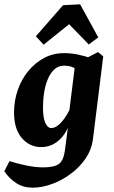

<svg xmlns="http://www.w3.org/2000/svg" viewBox="-37 -676 529 889"><path d="M114 193Q71 193 38.5 172Q6 151 -17 117L7 70Q44 82 86 90.5Q128 99 162 99Q215 99 236.5 82.5Q258 66 264 17L280 -106L281 -139L311 -380L417 -435L441 -415L393 -29Q387 17 359.5 57.5Q332 98 291 128.5Q250 159 203.5 176Q157 193 114 193ZM154 5Q100 5 64 -37Q28 -79 28 -155Q28 -209 45 -258.5Q62 -308 93.5 -346.5Q125 -385 167 -407.5Q209 -430 260 -430Q292 -430 323 -423.5Q354 -417 377 -409L341 -340Q322 -354 303.5 -363Q285 -372 259 -372Q234 -372 215.5 -355.5Q197 -339 185 -311Q173 -283 167.5 -248.5Q162 -214 162 -178Q162 -132 172.5 -107.5Q183 -83 201 -83Q220 -83 242 -104.5Q264 -126 286 -169L301 -162Q286 -80 247 -37.5Q208 5 154 5ZM129 -508 255 -652 334 -656 418 -503 374 -470 283 -564 165 -469Z"/></svg>

Font: Rasa
Style: Bold Italic
Weight: 700
Italic angle: -7.10001°
Designer: Anna Giedrys (Yrsa+Rasa design), David Brezina (Yrsa art-direction, Rasa art-direction, design)
Foundry: Rosetta Type Foundry
Version: Version 2.004